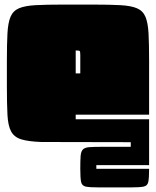

<svg xmlns="http://www.w3.org/2000/svg" viewBox="-20 -620 680 837"><path d="M10 -355Q10 -428 12.5 -474.5Q15 -521 26 -547Q37 -573 63 -584Q89 -595 135.5 -597.5Q182 -600 255 -600H385Q458 -600 504.5 -597.5Q551 -595 577 -584Q603 -573 614 -547Q625 -521 627.5 -475Q630 -429 630 -355V-120H310V-100H630V0L160 -1Q104 -3 73 -12.5Q42 -22 28.5 -47Q15 -72 12.5 -119.5Q10 -167 10 -245ZM310 -400V-300H330V-380Q330 -395 327.5 -397.5Q325 -400 310 -400ZM330 115Q330 79 331.5 59.5Q333 40 341.5 31.5Q350 23 369.5 21.5Q389 20 425 20H550V0H630V100H400V116H630Q630 156 626.5 173Q623 190 606 193.5Q589 197 548 197H412Q371 197 354 193.5Q337 190 333.5 173Q330 156 330 115Z"/></svg>

Font: Badeen Display
Style: Regular
Weight: 400
Version: Version 1.000; ttfautohint (v1.8.4.7-5d5b)